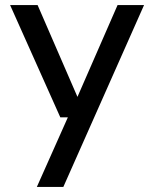

<svg xmlns="http://www.w3.org/2000/svg" viewBox="-20 -521 611 761"><path d="M126 220 249 -56H219L20 -501H129L287 -137L446 -501H551L231 220Z"/></svg>

Font: DMSans_18ptMedium
Style: Regular
Weight: 500
Designer: Colophon Foundry, Jonny Pinhorn
Foundry: Colophon Foundry
Version: Version 4.004;gftools[0.9.30]